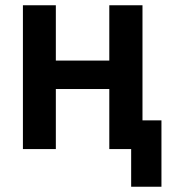

<svg xmlns="http://www.w3.org/2000/svg" viewBox="-20 -553 647 729"><path d="M521 -533V-96H593V156H478V13H395V-215H192V13H67V-533H192V-323H395V-533Z"/></svg>

Font: Repo
Style: DemiBold
Weight: 600
Designer: Stefan Peev
Foundry: Context Ltd
Version: Version 001.000